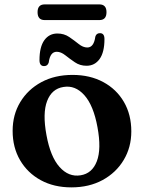

<svg xmlns="http://www.w3.org/2000/svg" viewBox="-20 -818 638 851"><path d="M301.5 -486Q379 -486 437.8 -454.2Q496.5 -422.5 529.2 -366.2Q562 -310 562 -235.5Q562 -165 528.2 -108.8Q494.5 -52.5 434.8 -20Q375 12.5 296.5 12.5Q219 12.5 160.5 -19.5Q102 -51.5 69 -108Q36 -164.5 36 -238Q36 -309.5 69.8 -365.5Q103.5 -421.5 163.2 -453.8Q223 -486 301.5 -486ZM337 -41Q388.5 -49 409.2 -103.2Q430 -157.5 412 -254.5Q394.5 -350.5 354 -396Q313.5 -441.5 261 -432.5Q209.5 -424.5 188.8 -370.2Q168 -316 186 -219Q203.5 -123 244 -77.8Q284.5 -32.5 337 -41ZM363.5 -526.5Q334.5 -526.5 311.8 -542Q289 -557.5 269.5 -573Q250 -588.5 231.5 -588.5Q202 -588.5 196 -541Q191 -525 175.5 -525Q155 -525 155 -551.5Q155 -610 176.5 -639.8Q198 -669.5 234.5 -669.5Q264 -669.5 286.8 -654Q309.5 -638.5 328.8 -623Q348 -607.5 367 -607.5Q396 -607.5 402.5 -655.5Q407 -671 423 -671Q443 -671 443 -645Q443 -586.5 421.5 -556.5Q400 -526.5 363.5 -526.5ZM146.5 -764Q146.5 -798.5 178 -798.5H420.5Q452 -798.5 452 -764Q452 -729 420.5 -729H178Q146.5 -729 146.5 -764Z"/></svg>

Font: Fraunces 9pt S000 SemiBold
Style: Regular
Weight: 600
Version: Version 1.000; ttfautohint (v1.8.3)